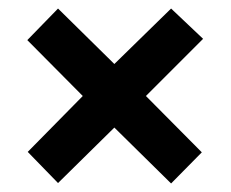

<svg xmlns="http://www.w3.org/2000/svg" viewBox="-20 -578 541 450"><path d="M381 -558 456 -487 322 -353 453 -221 381 -148 248 -279 116 -149 45 -222 174 -353 44 -484 116 -558 248 -428Z"/></svg>

Font: Noto Sans Malayalam Condensed
Style: Bold
Weight: 700
Width: 3
Designer: Jelle Bosma - Monotype Design Team
Foundry: Monotype Imaging Inc.
Version: Version 2.104; ttfautohint (v1.8.4.7-5d5b)